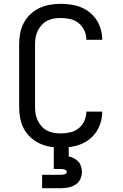

<svg xmlns="http://www.w3.org/2000/svg" viewBox="-20 -763 640 1003"><path d="M297 8Q269 8 240 3Q211 -2 185 -14.5Q159 -27 138 -47Q117 -67 103.5 -93Q90 -119 85 -147.5Q80 -176 80 -205V-530Q80 -559 85 -587.5Q90 -616 103.5 -642Q117 -668 138 -688Q159 -708 185 -720.5Q211 -733 240 -738Q269 -743 297 -743Q324 -743 351 -739Q378 -735 403 -725Q428 -715 449 -698Q470 -681 484.5 -658.5Q499 -636 506.5 -609.5Q514 -583 514 -557Q514 -556 514 -556Q514 -556 514 -555H431Q431 -556 431 -556Q431 -556 431 -556Q431 -581 420.5 -604Q410 -627 390.5 -642.5Q371 -658 346.5 -663.5Q322 -669 297 -669Q279 -669 261 -666Q243 -663 226.5 -654.5Q210 -646 197.5 -632Q185 -618 177 -601.5Q169 -585 166 -567Q163 -549 163 -530V-205Q163 -186 166 -168Q169 -150 177 -133.5Q185 -117 197.5 -103Q210 -89 226.5 -80.5Q243 -72 261 -69Q279 -66 297 -66Q322 -66 346.5 -71.5Q371 -77 390.5 -92.5Q410 -108 420.5 -131Q431 -154 431 -179Q431 -179 431 -179Q431 -179 431 -180H514Q514 -179 514 -179Q514 -179 514 -178Q514 -152 506.5 -125.5Q499 -99 484.5 -76.5Q470 -54 449 -37Q428 -20 403 -10Q378 0 351 4Q324 8 297 8ZM200 220V150H300Q305 150 309.5 149.5Q314 149 318 147.5Q322 146 325.5 143Q329 140 329 135Q329 131 325.5 127.5Q322 124 318 122.5Q314 121 309.5 120.5Q305 120 300 120H261V0H339V54Q353 57 366.5 64Q380 71 389.5 81.5Q399 92 403.5 106.5Q408 121 408 135Q408 155 399.5 173Q391 191 374.5 201.5Q358 212 338.5 216Q319 220 300 220Z"/></svg>

Font: Monocode
Style: Regular
Weight: 400
Designer: Belleve Invis
Foundry: Belleve Invis
Version: Version 16.1.0; ttfautohint (v1.8.4)